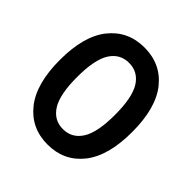

<svg xmlns="http://www.w3.org/2000/svg" viewBox="-190 -843 996 996"><g transform="rotate(45 308.0 -345.0)"><path d="M308 11Q188 11 115.5 -79.5Q43 -170 43 -345Q43 -521 115.5 -611Q188 -701 308 -701Q429 -701 501 -611Q573 -521 573 -345Q573 -170 501 -79.5Q429 11 308 11ZM308 -102Q374 -102 410.5 -159.5Q447 -217 447 -345Q447 -474 410.5 -531Q374 -588 308 -588Q242 -588 205.5 -531Q169 -474 169 -345Q169 -217 205.5 -159.5Q242 -102 308 -102Z"/></g></svg>

Font: Radio Canada Big Medium
Style: Regular
Weight: 500
Designer: Étienne Aubert Bonn
Foundry: Coppers and Brasses
Version: Version 1.001